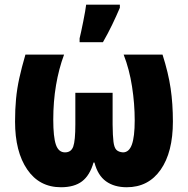

<svg xmlns="http://www.w3.org/2000/svg" viewBox="-20 -785 798 815"><path d="M669.9 -553.2Q694.8 -475.1 704.3 -409.9Q713.9 -344.7 713.9 -269Q713.9 -138.7 661.9 -64.5Q609.9 9.8 518.1 9.8Q464.8 9.8 429.9 -15.4Q395 -40.5 380.9 -95.2H377Q361.3 -40.5 328.4 -15.4Q295.4 9.8 238.8 9.8Q147 9.8 95.5 -65.7Q43.9 -141.1 43.9 -269Q43.9 -321.8 48.1 -365.2Q52.2 -408.7 62 -453.4Q71.8 -498 87.9 -553.2H252Q229.5 -492.7 217.8 -423.3Q206.1 -354 206.1 -276.9Q206.1 -203.6 217.3 -170.9Q228.5 -138.2 255.9 -138.2Q282.2 -138.2 291 -163.1Q299.8 -188 299.8 -256.8V-391.1H458V-256.8Q458.5 -208 461.7 -183.1Q464.8 -158.2 474.1 -148.9Q483.4 -139.6 502 -138.2Q527.8 -138.2 539.8 -171.4Q551.8 -204.6 551.8 -273.9Q551.8 -344.7 540.5 -417.5Q529.3 -490.2 504.9 -553.2ZM317.9 -606V-622.1Q320.3 -631.3 324.5 -651.1Q328.6 -670.9 333.3 -693.6Q337.9 -716.3 341.3 -736.1Q344.7 -755.9 345.7 -765.1H488.8V-752Q473.6 -716.3 455.8 -679.4Q438 -642.6 417 -606Z"/></svg>

Font: Open Sans Condensed ExtraBold
Style: Regular
Weight: 800
Width: 3
Designer: Monotype Design Team
Foundry: Monotype Imaging Inc.
Version: Version 3.000; ttfautohint (v1.8.4)